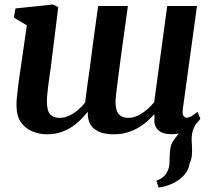

<svg xmlns="http://www.w3.org/2000/svg" viewBox="-20 -588 949 855"><path d="M686.1 247.2 676.6 216.9Q698.7 208 710.7 196.3Q722.6 184.6 728.7 167.8Q735 152 734.9 132Q734.8 111.9 736.8 89.8Q738.2 54.5 755.7 32.8Q773.1 11.2 786.7 -6.8L862.2 -49.2Q846.8 -30.2 839.9 -9.9Q833.1 10.4 833.4 34.4Q833.9 51.4 835 69.7Q836.1 87.9 834.2 105.4Q832.4 123 824.5 138.7Q821.3 167.4 801.1 190.4Q781 213.5 750.5 228.2Q720 242.8 686.1 247.2ZM206.2 -288.9Q203.5 -269.4 200.4 -248.1Q197.3 -226.9 194.8 -206.5Q192.3 -186.1 190.6 -168.3Q188.8 -150.5 188.8 -137.4Q188.8 -95.3 203 -79.2Q217.1 -63.1 244.3 -63.1Q266.1 -63.1 287.5 -72.8Q308.8 -82.6 327.1 -98.2Q345.5 -113.8 359 -131.1Q364.1 -172.5 370 -215.3Q375.8 -258.2 381.9 -300.2Q387.7 -344.3 393.4 -388.3Q399.2 -432.3 405.2 -475.6Q411.2 -518.8 417.2 -561.3H549.5Q541 -499.6 532.9 -441.1Q524.8 -382.6 517.8 -331.2Q510.9 -279.8 505.7 -239.1Q500.6 -198.4 497.5 -172Q494.4 -145.7 494.4 -137.4Q494.4 -95.3 509.3 -79.2Q524.1 -63.1 550.3 -63.1Q572.6 -63.1 594 -73.4Q615.5 -83.8 634.2 -99.8Q652.9 -115.8 666.7 -133.3L724.6 -561.3H857.2L793.9 -100.9Q791.8 -81.4 796.8 -72.6Q801.8 -63.9 811.8 -63.9Q820.9 -63.9 830.7 -69.3Q840.5 -74.8 859.5 -89.8L872.2 -59.2Q867.9 -51.3 851.1 -34.7Q834.2 -18.2 807.2 -4.3Q780.1 9.7 745.1 9.7Q700.9 9.7 682 -11.2Q663.1 -32.1 668.5 -65.7L667 -79.5Q653.4 -63.8 635.5 -47.8Q617.5 -31.8 595.1 -18.8Q572.7 -5.8 545.8 2.1Q519 10 487 10Q444.9 10 418.7 -2.3Q392.5 -14.6 381 -36.8Q369.5 -59.1 371.1 -88.7H369.4Q356 -71.9 338.8 -54.6Q321.5 -37.3 299.4 -22.5Q277.3 -7.8 249.9 1.1Q222.5 10 188.7 10Q157.2 10 126.4 -1.8Q95.6 -13.7 74.8 -41.4Q54.1 -69.2 53.4 -117.4Q53.4 -134.8 55.4 -156.7Q57.4 -178.7 60.5 -202.5Q63.6 -226.4 66.9 -249.8Q70.1 -273.2 73.2 -292.9L99.5 -475.2L41.7 -509.6L49.1 -550.5L216.3 -568L239.5 -556.3Z"/></svg>

Font: Merriweather 7pt Light
Style: Italic
Weight: 300
Italic angle: -7.8°
Designer: Eben Sorkin
Foundry: Eben Sorkin
Version: Version 2.200;gftools[0.9.31]